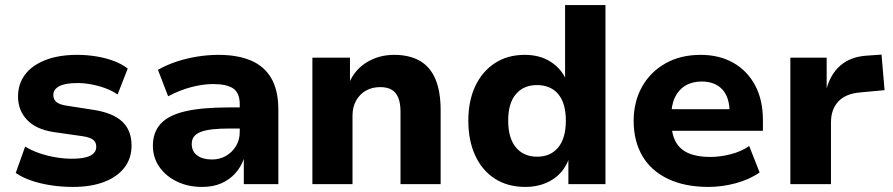

<svg xmlns="http://www.w3.org/2000/svg" viewBox="-20 -725 3517 756"><path d="M268 11Q222 11 180 4.5Q138 -2 103 -14Q68 -26 42 -44L79 -148Q105 -132 136 -121.5Q167 -111 200 -105.5Q233 -100 263 -100Q312 -100 335.5 -112Q359 -124 359 -147Q359 -166 345.5 -175.5Q332 -185 303 -189L191 -205Q121 -216 86 -253.5Q51 -291 51 -345Q51 -394 78 -430.5Q105 -467 157.5 -488Q210 -509 284 -509Q322 -509 359 -503Q396 -497 428 -485Q460 -473 483 -455L443 -353Q423 -367 396.5 -377Q370 -387 341 -392.5Q312 -398 286 -398Q236 -398 213 -385.5Q190 -373 190 -351Q190 -333 202.5 -323Q215 -313 242 -309L351 -292Q426 -280 462 -245.5Q498 -211 498 -152Q498 -101 469.5 -64.5Q441 -28 389.5 -8.5Q338 11 268 11Z M776 11Q720 11 676 -10.5Q632 -32 607 -68.5Q582 -105 582 -151Q582 -204 612.5 -237.5Q643 -271 708.5 -286.5Q774 -302 880 -302H943V-219H886Q847 -219 818.5 -216Q790 -213 771.5 -206Q753 -199 744 -187.5Q735 -176 735 -158Q735 -129 756.5 -113Q778 -97 815 -97Q845 -97 869.5 -111Q894 -125 909 -149.5Q924 -174 924 -205V-314Q924 -359 898.5 -376.5Q873 -394 819 -394Q780 -394 735 -382.5Q690 -371 642 -346L602 -450Q635 -469 674 -482Q713 -495 755.5 -502Q798 -509 840 -509Q916 -509 968.5 -486.5Q1021 -464 1048.5 -416.5Q1076 -369 1076 -293V0H940V-99Q928 -66 905.5 -41.5Q883 -17 851 -3Q819 11 776 11Z M1210 0V-498H1358V-402H1356Q1380 -454 1427 -481.5Q1474 -509 1532 -509Q1592 -509 1633 -485.5Q1674 -462 1694.5 -413.5Q1715 -365 1715 -291V0H1557V-285Q1557 -318 1548.5 -339.5Q1540 -361 1522.5 -371.5Q1505 -382 1477 -382Q1445 -382 1420.5 -368Q1396 -354 1382 -328.5Q1368 -303 1368 -270V0Z M2048 11Q1979 11 1928.5 -21.5Q1878 -54 1851 -113Q1824 -172 1824 -250Q1824 -327 1851 -385Q1878 -443 1928 -476Q1978 -509 2046 -509Q2105 -509 2147 -482.5Q2189 -456 2208 -413H2205V-705H2364V0H2218V-97H2219Q2199 -45 2154 -17Q2109 11 2048 11ZM2095 -108Q2148 -108 2178 -144.5Q2208 -181 2208 -250Q2208 -319 2178 -354.5Q2148 -390 2094 -390Q2042 -390 2011.5 -354.5Q1981 -319 1981 -250Q1981 -181 2011.5 -144.5Q2042 -108 2095 -108Z M2770 11Q2676 11 2609.5 -21Q2543 -53 2509 -111.5Q2475 -170 2475 -249Q2475 -324 2507.5 -382.5Q2540 -441 2599.5 -475Q2659 -509 2739 -509Q2812 -509 2867 -478Q2922 -447 2953 -389.5Q2984 -332 2984 -251V-210H2602V-295H2867L2853 -280Q2853 -342 2824 -373Q2795 -404 2743 -404Q2706 -404 2679 -388Q2652 -372 2637.5 -341.5Q2623 -311 2623 -266V-253Q2623 -201 2639.5 -169Q2656 -137 2690.5 -122Q2725 -107 2776 -107Q2815 -107 2856.5 -117.5Q2898 -128 2930 -150L2971 -46Q2931 -18 2877 -3.5Q2823 11 2770 11Z M3092 0V-498H3235V-373H3234Q3249 -432 3289 -467Q3329 -502 3394 -506L3451 -510L3463 -370L3366 -361Q3309 -356 3280.5 -325Q3252 -294 3252 -244V0Z"/></svg>

Font: Nunito Sans 9pt ExtraBold
Style: Regular
Weight: 800
Version: Version 3.101;gftools[0.9.27]